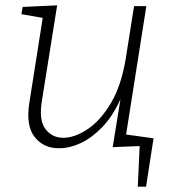

<svg xmlns="http://www.w3.org/2000/svg" viewBox="-20 -548 653 719"><path d="M204 7Q145 9 110.5 -34Q76 -77 90 -164L140 -481L60 -495L65 -522L194 -528L137 -171Q125 -98 150 -65Q175 -32 217 -32Q259 -32 307 -63.5Q355 -95 394.5 -160.5Q434 -226 451 -329L482 -525H528L452 -43L532 -29L528 -2L402 3L431 -176Q401 -111 362 -71Q323 -31 282 -12Q241 7 204 7ZM496 151 503 -1H430L418 -49L555 -30L527 151Z"/></svg>

Font: Bitter Light
Style: Italic
Weight: 300
Italic angle: -9°
Designer: Sol Matas, and Bitter project Authors
Foundry: Sol Matas
Version: Version 2.001